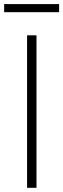

<svg xmlns="http://www.w3.org/2000/svg" viewBox="-32 -896 302 916"><path d="M142.1 -727.5V0H97.2V-727.5ZM250 -876.5V-837.9H-12.2V-876.5Z"/></svg>

Font: Inter Tight ExtraLight
Style: Regular
Weight: 250
Designer: Rasmus Andersson
Foundry: rsms
Version: Version 3.004